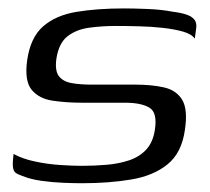

<svg xmlns="http://www.w3.org/2000/svg" viewBox="-20 -424 490 449"><path d="M171.3 4.5Q154.2 4.5 128.7 3.5Q103.1 2.5 77.3 -1.1Q51.4 -4.7 32.4 -12.5Q22 -16 16.6 -19.9Q11.3 -23.8 10.2 -34Q9.2 -44.1 11.7 -64Q32.4 -52.5 62 -46.3Q91.5 -40 121 -38.1Q150.6 -36.2 170.7 -36.2Q201.5 -36.2 230 -38.7Q258.5 -41.2 282.6 -49.3Q306.7 -57.5 322.3 -74.6Q337.9 -91.8 342.1 -120.1Q348.6 -161 329.1 -172.4Q309.6 -183.8 272.7 -183.8H171.7Q135.3 -183.8 103.4 -188.5Q71.4 -193.1 54.2 -213.8Q36.9 -234.4 43.5 -282.8Q51 -336.1 80.7 -362.2Q110.4 -388.2 158.6 -396.2Q206.9 -404.3 270.2 -404.3Q293.3 -404.3 325.1 -403Q357 -401.8 384.5 -396.5Q404.6 -394 417.2 -389.5Q429.8 -385 435.4 -377Q441.1 -369 438.3 -354.3L435.5 -333.6Q428.1 -344.4 408 -350.1Q387.9 -355.8 361 -358.8Q334.2 -361.8 305.3 -362.5Q276.4 -363.3 251.2 -363.3Q218.4 -363.3 188.5 -359.2Q158.6 -355.1 138.1 -339.3Q117.6 -323.6 111.9 -286.9Q108 -258.8 117.6 -246.1Q127.3 -233.3 147.4 -229.7Q167.5 -226.1 193.8 -226.1H296.5Q334.8 -226.1 363.5 -219.6Q392.2 -213.1 405.9 -190.8Q419.7 -168.5 412.4 -120.2Q404.9 -66.5 371.9 -39.8Q339 -13 287.2 -4.3Q235.4 4.5 171.3 4.5Z"/></svg>

Font: Genos Thin
Style: Italic
Weight: 100
Italic angle: -8°
Designer: Robert E. Leuschke
Foundry: Robert E. Leuschke
Version: Version 1.010